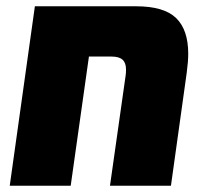

<svg xmlns="http://www.w3.org/2000/svg" viewBox="-20 -591 660 611"><path d="M579 -420Q579 -395 574 -358L524 0H330L380 -352Q381 -359 381 -370Q381 -391 370 -401Q359 -411 335 -411H263L205 0H11L91 -571H413Q502 -571 540.5 -533.5Q579 -496 579 -420Z"/></svg>

Font: FiraGO Heavy
Style: Italic
Weight: 900
Italic angle: -8°
Designer: bBox Type GmbH
Foundry: bBox Type GmbH
Version: Version 1.001